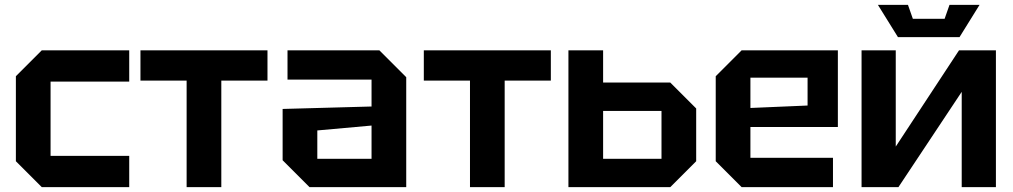

<svg xmlns="http://www.w3.org/2000/svg" viewBox="-20 -766 4149 786"><path d="M45 -106V-454L151 -560H509V-432H187V-128H509V0H151Z M886 0V-436H1075V-560H555V-436H744V0Z M1137 -110V-320L1501 -330V-440H1157V-560H1533L1643 -450V0H1247ZM1279 -232V-116H1501V-252Z M2046 0V-436H2235V-560H1715V-436H1904V0Z M2307 0V-560H2449V-428H2724L2830 -322V-106L2724 0ZM2449 -116H2688V-312H2449Z M2910 -106V-454L3016 -560H3410V-246H3052V-120H3390V0H3016ZM3052 -324 3286 -334V-448H3052Z M4057 0H3917V-390L3658 0H3507V-560H3647V-166L3906 -560H4057ZM3867 -746H3990L3908 -614H3656L3574 -746H3697L3717 -689H3847Z"/></svg>

Font: Tektur SemiBold
Style: Regular
Weight: 600
Designer: Adam Jagosz
Foundry: Adam Jagosz
Version: Version 1.005;gftools[0.9.30]